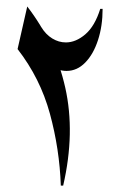

<svg xmlns="http://www.w3.org/2000/svg" viewBox="-20 -561 371 592"><path d="M296.4 -533.7Q296.4 -481 282.2 -437.5Q268.1 -394 242.9 -368.2Q217.8 -342.3 185.1 -342.3Q159.7 -342.3 131.8 -359.9L106.9 -478Q121.1 -454.6 141.1 -442.4Q161.1 -430.2 183.1 -430.2Q213.9 -430.2 243.2 -455.3Q272.5 -480.5 289.1 -533.7ZM34.2 -409.7 64 -541Q149.9 -429.7 181.2 -290.8Q212.4 -151.9 174.8 11.2H167.5Q163.6 -101.6 133.8 -210.7Q104 -319.8 34.2 -409.7Z"/></svg>

Font: Lateef
Style: Regular
Weight: 400
Designer: SIL International
Foundry: SIL International
Version: Version 4.200